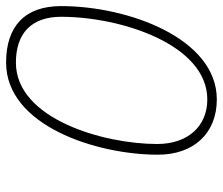

<svg xmlns="http://www.w3.org/2000/svg" viewBox="-72 -670 749 646"><g transform="rotate(-90 303.0 -346.5)"><path d="M416 -668C515 -668 570 -615 570 -516C570 -313 476 -24 292 -24C202 -24 142 -89 142 -193C142 -372 226 -668 416 -668ZM416 -701C204 -701 106 -398 106 -190C106 -71 177 8 292 8C497 8 606 -289 606 -516C606 -638 538 -701 416 -701Z"/></g></svg>

Font: RazerF5 Thin
Style: Italic
Weight: 250
Foundry: Razer Inc.
Version: Version 2